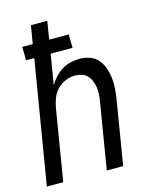

<svg xmlns="http://www.w3.org/2000/svg" viewBox="-112 -808 698 882"><g transform="rotate(-15 237.5 -367.5)"><path d="M0 0 97 -585H58L57 -649H107L121 -735H199L185 -649H278L279 -585H175L151 -441Q162 -460 177.5 -477Q193 -494 212.5 -506Q232 -518 254 -523Q276 -528 297 -528Q322 -528 345.5 -519.5Q369 -511 384 -493Q399 -475 407 -452Q415 -429 418 -404.5Q421 -380 419 -354.5Q417 -329 413 -304L363 0H285L337 -315Q340 -332 341 -348.5Q342 -365 339.5 -381Q337 -397 331 -412Q325 -427 314.5 -438Q304 -449 288.5 -454Q273 -459 256 -459Q234 -459 211.5 -450Q189 -441 172 -423.5Q155 -406 146.5 -384Q138 -362 134 -340L78 0Z"/></g></svg>

Font: Iosevka QP
Style: Italic
Weight: 400
Italic angle: -9°
Designer: Belleve Invis
Foundry: Belleve Invis
Version: Version 20.0.0; ttfautohint (v1.8.4)